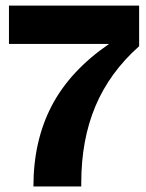

<svg xmlns="http://www.w3.org/2000/svg" viewBox="-20 -670 524 690"><path d="M100.1 0Q100.1 -163.6 165.8 -289.6Q231.4 -415.5 372.1 -512.2H12.2V-649.9H480V-503.9Q374.5 -410.2 323.2 -289.1Q272 -168 272 -12.2V0Z"/></svg>

Font: Apfel Grotezk
Style: Bold
Weight: 700
Designer: Luigi Gorlero
Foundry: Collletttivo
Version: Version 2.000;FEAKit 1.0